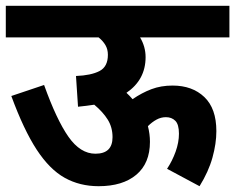

<svg xmlns="http://www.w3.org/2000/svg" viewBox="-20 -642 811 662"><path d="M0 -622H771V-513H463Q482 -481 482 -445Q482 -367 416 -322Q427 -312 437 -300Q469 -322 502 -334.5Q535 -347 575 -347Q643 -347 684.5 -307.5Q726 -268 726 -190Q726 -147 712.5 -98.5Q699 -50 668 0L556 -60Q574 -87 585.5 -119Q597 -151 597 -181Q597 -213 584.5 -225.5Q572 -238 552 -238Q535 -238 519.5 -229.5Q504 -221 490 -207Q497 -180 497 -153Q497 -79 450 -39.5Q403 0 320 0Q255 0 203 -29Q151 -58 106.5 -126Q62 -194 19 -311L132 -349Q175 -229 216 -170.5Q257 -112 309 -112Q368 -112 368 -169Q368 -203 351.5 -229.5Q335 -256 305 -281Q279 -277 249 -274L242 -380Q294 -382 323 -397Q352 -412 352 -453Q352 -472 343.5 -486.5Q335 -501 320 -513H0Z"/></svg>

Font: Noto Sans SemiCondensed
Style: Bold Italic
Weight: 700
Width: 4
Italic angle: -12°
Designer: Monotype Design Team
Foundry: Monotype Imaging Inc.
Version: Version 2.013; ttfautohint (v1.8.4.7-5d5b)